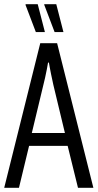

<svg xmlns="http://www.w3.org/2000/svg" viewBox="-20 -891 463 911"><path d="M0 0 171 -686H251L423 0H350L301 -199H118L70 0ZM131 -260H288L233 -489Q231 -499 228 -512.5Q225 -526 222 -540.5Q219 -555 216.5 -569Q214 -583 212 -594H208Q206 -580 202 -561Q198 -542 194 -522.5Q190 -503 186 -489ZM239 -739 190 -868V-871H247L281 -739ZM150 -739 101 -868 102 -871H159L193 -739Z"/></svg>

Font: Archivo ExtraCondensed Light
Style: Regular
Weight: 300
Width: 2
Designer: Hector Gatti
Foundry: Omnibus-Type
Version: Version 2.001